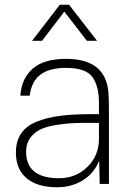

<svg xmlns="http://www.w3.org/2000/svg" viewBox="-20 -775 543 809"><path d="M259 -527Q426 -527 437 -384Q439 -357 439 -313V0H400L398 -98Q376 -44 328.5 -15Q281 14 221 14Q137 14 92 -24Q47 -62 47 -132Q47 -180 69 -212.5Q91 -245 135 -262.5Q179 -280 233.5 -287Q288 -294 365 -294H397V-341Q397 -413 369 -451Q341 -489 258 -489Q189 -489 151 -461Q113 -433 105 -372H66Q70 -443 117 -485Q164 -527 259 -527ZM90 -136Q90 -24 229 -24Q299 -24 348 -71.5Q397 -119 397 -190V-257Q338 -258 297.5 -256.5Q257 -255 214.5 -248Q172 -241 147 -228Q122 -215 106 -192Q90 -169 90 -136ZM115 -603 232 -755H271L389 -603H346L251 -726L157 -603Z"/></svg>

Font: Nacelle UltraLight
Style: Regular
Weight: 200
Designer: Sora Sagano
Foundry: Sora Sagano
Version: Version 1.000;FEAKit 1.0